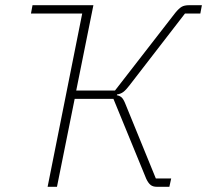

<svg xmlns="http://www.w3.org/2000/svg" viewBox="-20 -718 796 738"><path d="M296 -666H99L105 -698H339L273 -370H422L654 -669Q668 -686 678.5 -692Q689 -698 707 -698H756L750 -666H691L477 -389Q464 -372 454 -364.5Q444 -357 430 -355L429 -352Q440 -350 447 -344Q454 -338 461 -321L579 -32H638L631 0H583Q568 0 559 -7Q550 -14 542 -31L416 -338H267L199 0H163Z"/></svg>

Font: IBM Plex Sans ExtLt
Style: Italic
Weight: 200
Italic angle: -11°
Designer: Mike Abbink, Paul van der Laan, Pieter van Rosmalen
Foundry: Bold Monday
Version: Version 3.005